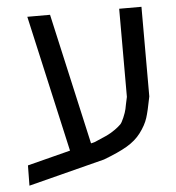

<svg xmlns="http://www.w3.org/2000/svg" viewBox="-49 -646 685 747"><g transform="rotate(-5 293.5 -272.5)"><path d="M205.1 -66.9 85 -600.1H173.8L289.1 -87.9L304.2 -91.8Q343.3 -108.4 352.5 -112.8Q369.1 -120.6 386.2 -132.8Q400.4 -143.1 408.7 -151.4Q414.6 -157.2 422.9 -176.8Q431.2 -196.3 434.1 -209.5Q434.6 -212.4 437.7 -227.8Q440.9 -243.2 443.8 -255.9V-600.1H530.8V-250Q519.5 -191.9 511.7 -168Q502.9 -140.1 480.5 -110.4Q460 -83 425.3 -62.5Q392.1 -43 334 -21L36.1 55.2L37.1 -23.9Z"/></g></svg>

Font: Miedinger*
Style: Book
Weight: 400
Version: Version 001.000